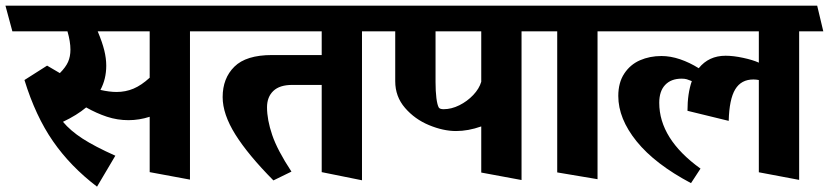

<svg xmlns="http://www.w3.org/2000/svg" viewBox="-45 -600 2983 691"><path d="M747.1 -487.3H638.7V46.4L493.7 19.5V-179.7Q455.6 -167.5 417.5 -167.5Q377.4 -167.5 339.8 -179.9Q302.2 -192.4 265.1 -213.4Q231.9 -185.5 181.6 -161.6Q208.5 -129.4 252.2 -101.1Q295.9 -72.8 370.1 -39.6L304.2 71.8Q208.5 -1 145.8 -91.6Q83 -182.1 43 -312L124.5 -363.8L170.4 -336.9Q191.4 -357.9 200 -377.2Q208.5 -396.5 208.5 -421.4Q208.5 -450.2 197.8 -487.3H-0.5L-25.4 -579.6H724.6ZM493.7 -487.3H306.6Q323.2 -447.8 330.3 -418.7Q337.4 -389.6 337.4 -363.8Q337.4 -315.4 316.4 -276.4Q349.1 -269 374.5 -269Q407.2 -269 435.5 -281Q463.9 -293 493.7 -320.3Z M1343.3 -487.3H1257.8V48.8L1112.8 19.5V-294.4H1006.8Q961.4 -294.4 938.7 -272.7Q916 -251 916 -213.9Q916 -168.9 934.6 -114.3Q953.1 -59.6 1003.9 17.6L939 49.3Q848.1 -42.5 802.2 -115.7Q756.3 -189 756.3 -250.5Q756.3 -318.4 798.6 -360.1Q840.8 -401.9 934.1 -401.9H1112.8V-487.3H720.7L696.3 -579.6H1319.3Z M1596.2 -128.4Q1550.3 -128.4 1499 -149.7Q1447.8 -170.9 1412.6 -211.7Q1377.4 -252.4 1377.4 -307.6V-487.3H1315.4L1292.5 -579.6H1894L1916.5 -487.3H1832V47.9L1687 21V-145Q1640.1 -128.4 1596.2 -128.4ZM1522.5 -304.2Q1522.5 -271.5 1525.6 -246.8Q1528.8 -222.2 1534.2 -212.9Q1538.1 -207 1551.8 -207Q1579.6 -207 1608.2 -221.2Q1636.7 -235.4 1658.2 -258.1Q1679.7 -280.8 1687 -305.7V-487.3H1522.5Z M1891.6 -487.3 1867.7 -579.6H2174.8L2197.3 -487.3H2105.5V44.9L1960.4 20.5V-487.3Z M2918 -487.3H2831.1V47.4L2686 20V-312Q2675.3 -314 2666.5 -314Q2622.6 -314 2601.1 -278.6Q2579.6 -243.2 2577.6 -165L2429.2 -201.2Q2429.2 -263.7 2444.8 -308.1Q2434.1 -312.5 2426.8 -314.7Q2419.4 -316.9 2408.2 -316.9Q2370.1 -316.9 2348.9 -294.4Q2327.6 -272 2327.6 -230Q2327.6 -100.1 2476.1 6.8L2441.9 59.1Q2312.5 -9.3 2246.3 -91.1Q2180.2 -172.9 2180.2 -254.4Q2180.2 -302.7 2201.7 -335.2Q2223.1 -367.7 2258.3 -383.1Q2293.5 -398.4 2335.4 -398.4Q2368.2 -398.4 2402.6 -386.7Q2437 -375 2469.7 -354.5Q2505.9 -399.4 2566.4 -399.4Q2594.7 -399.4 2629.6 -391.8Q2664.6 -384.3 2686 -374.5V-487.3H2162.6L2139.6 -579.6H2896Z"/></svg>

Font: Vesper Libre Heavy
Style: Regular
Weight: 900
Designer: Robert Keller & Kimya Gandhi
Foundry: Mota Italic
Version: Version 1.058